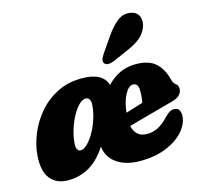

<svg xmlns="http://www.w3.org/2000/svg" viewBox="-107 -853 1034 983"><g transform="rotate(-15 410.0 -361.5)"><path d="M518 12Q444.5 12 396.8 -20.5Q349 -53 342.5 -111.5Q264.5 12 137.5 12Q75.5 12 43 -29Q10.5 -70 17 -152Q21 -205.5 43.8 -262Q66.5 -318.5 107.2 -366.8Q148 -415 206 -444.8Q264 -474.5 337.5 -474.5Q448.5 -474.5 469.5 -404Q534 -473 623 -473Q692.5 -473 727.5 -441Q762.5 -409 776 -357Q783 -330.5 792.5 -323.5Q808.5 -313.5 808.5 -294.5Q808.5 -277 796.5 -262.8Q784.5 -248.5 752 -239.5Q722 -231.5 680 -220Q638 -208.5 594 -196.5Q550 -184.5 515 -174.5Q528.5 -112.5 589 -112.5Q619 -112.5 646 -126Q673 -139.5 695 -163Q715 -184.5 729 -193Q743 -201.5 759 -199.5Q774 -198 780.2 -186Q786.5 -174 786.5 -160Q786.5 -119 754.2 -79.5Q722 -40 661.8 -14Q601.5 12 518 12ZM583 -376Q560 -376 540 -339Q520 -302 514 -245Q536.5 -252 561 -259.5Q585.5 -267 605 -273Q611 -299.5 611 -336Q611 -376 583 -376ZM217.5 -172.5Q213.5 -143 220.2 -131.2Q227 -119.5 237 -119.5Q254 -119.5 273.2 -137.8Q292.5 -156 310 -186.2Q327.5 -216.5 339.8 -253.2Q352 -290 355 -326.5Q357 -346.5 350.2 -358Q343.5 -369.5 331 -369.5Q313 -369.5 294.5 -351.2Q276 -333 259.8 -303.5Q243.5 -274 232.2 -239.5Q221 -205 217.5 -172.5ZM534 -646Q564 -690 596.2 -715.5Q628.5 -741 667.5 -733.5Q700.5 -727.5 710.5 -700Q720.5 -672.5 707 -641.5Q694 -612 669.8 -592Q645.5 -572 600.5 -552.5L518.5 -516.5Q503 -510 488.8 -510.2Q474.5 -510.5 468.5 -520Q461.5 -531 467 -544Q472.5 -557 482.5 -571.5Z"/></g></svg>

Font: Fraunces 72pt S100 Black
Style: Italic
Weight: 900
Italic angle: -16°
Version: Version 1.000; ttfautohint (v1.8.3)